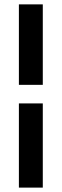

<svg xmlns="http://www.w3.org/2000/svg" viewBox="-20 -731 286 883"><path d="M176.8 -710.9V-340.8H66.9V-710.9ZM176.8 131.8H66.9V-255.4H176.8Z"/></svg>

Font: Vazirmatn RD UI Medium
Style: Regular
Weight: 500
Designer: Saber Rastikerdar
Foundry: Saber Rastikerdar
Version: Version 33.003